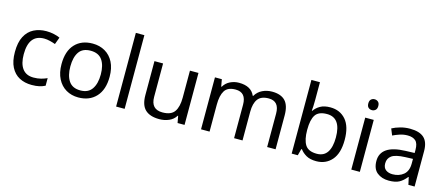

<svg xmlns="http://www.w3.org/2000/svg" viewBox="-50 -1332 4431 1913"><g transform="rotate(15 2165.0 -375.0)"><path d="M300 10Q228 10 173 -19Q118 -48 86.5 -109Q55 -170 55 -265Q55 -364 87.5 -426Q120 -488 177 -517Q234 -546 306 -546Q346 -546 384.5 -537.5Q423 -529 447 -517L420 -444Q396 -453 364 -461Q332 -469 304 -469Q146 -469 146 -266Q146 -169 184.5 -117.5Q223 -66 299 -66Q342 -66 376 -75Q410 -84 438 -97V-19Q411 -5 378.5 2.5Q346 10 300 10Z M1031 -269Q1031 -136 963.5 -63Q896 10 781 10Q710 10 654.5 -22.5Q599 -55 567 -117.5Q535 -180 535 -269Q535 -402 601.5 -474Q668 -546 784 -546Q856 -546 912 -513.5Q968 -481 999.5 -419.5Q1031 -358 1031 -269ZM626 -269Q626 -174 663.5 -118.5Q701 -63 783 -63Q864 -63 902 -118.5Q940 -174 940 -269Q940 -364 902 -418Q864 -472 782 -472Q700 -472 663 -418Q626 -364 626 -269Z M1258 0H1170V-760H1258Z M1876 -536V0H1804L1791 -71H1787Q1761 -29 1715 -9.5Q1669 10 1617 10Q1520 10 1471 -36.5Q1422 -83 1422 -185V-536H1511V-191Q1511 -63 1630 -63Q1719 -63 1753.5 -113Q1788 -163 1788 -257V-536Z M2634 -546Q2725 -546 2770 -499Q2815 -452 2815 -349V0H2728V-345Q2728 -472 2619 -472Q2541 -472 2507.5 -427Q2474 -382 2474 -296V0H2387V-345Q2387 -472 2277 -472Q2196 -472 2165 -422Q2134 -372 2134 -278V0H2046V-536H2117L2130 -463H2135Q2160 -505 2202.5 -525.5Q2245 -546 2293 -546Q2419 -546 2457 -456H2462Q2489 -502 2535 -524Q2581 -546 2634 -546Z M3069 -760V-575Q3069 -541 3067.5 -511.5Q3066 -482 3064 -465H3069Q3092 -499 3132 -522Q3172 -545 3235 -545Q3335 -545 3395.5 -475.5Q3456 -406 3456 -268Q3456 -130 3395 -60Q3334 10 3235 10Q3172 10 3132 -13Q3092 -36 3069 -68H3062L3044 0H2981V-760ZM3220 -472Q3134 -472 3101.5 -423Q3069 -374 3069 -271V-267Q3069 -168 3101.5 -115.5Q3134 -63 3222 -63Q3294 -63 3329.5 -116Q3365 -169 3365 -269Q3365 -472 3220 -472Z M3641 -737Q3661 -737 3676.5 -723.5Q3692 -710 3692 -681Q3692 -652 3676.5 -638.5Q3661 -625 3641 -625Q3619 -625 3604 -638.5Q3589 -652 3589 -681Q3589 -710 3604 -723.5Q3619 -737 3641 -737ZM3684 -536V0H3596V-536Z M4057 -545Q4155 -545 4202 -502Q4249 -459 4249 -365V0H4185L4168 -76H4164Q4129 -32 4090 -11Q4051 10 3984 10Q3911 10 3863 -28.5Q3815 -67 3815 -149Q3815 -229 3878 -272.5Q3941 -316 4072 -320L4163 -323V-355Q4163 -422 4134 -448Q4105 -474 4052 -474Q4010 -474 3972 -461.5Q3934 -449 3901 -433L3874 -499Q3909 -518 3957 -531.5Q4005 -545 4057 -545ZM4162 -262 4083 -259Q3983 -255 3944.5 -227Q3906 -199 3906 -148Q3906 -103 3933.5 -82Q3961 -61 4004 -61Q4071 -61 4116.5 -98.5Q4162 -136 4162 -214Z"/></g></svg>

Font: Apis
Style: Regular
Weight: 400
Designer: Monotype Design Team
Foundry: Monotype Imaging Inc.
Version: Version 2.000; build 0001